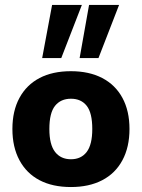

<svg xmlns="http://www.w3.org/2000/svg" viewBox="-20 -743 572 774"><path d="M266 11Q192 11 139.5 -16.5Q87 -44 58.5 -97Q30 -150 30 -223Q30 -296 58.5 -348.5Q87 -401 139.5 -428.5Q192 -456 266 -456Q339 -456 392 -428.5Q445 -401 473.5 -348.5Q502 -296 502 -223Q502 -150 473.5 -97Q445 -44 392 -16.5Q339 11 266 11ZM266 -101Q307 -101 329.5 -130.5Q352 -160 352 -223Q352 -288 329.5 -316.5Q307 -345 266 -345Q225 -345 202 -316.5Q179 -288 179 -223Q179 -160 202 -130.5Q225 -101 266 -101ZM301 -509 339 -723H460L377 -509ZM150 -509 190 -723H310L227 -509Z"/></svg>

Font: Nunito Sans 12pt ExtraLight
Style: Weight 830 Width 84 Optical size 12.0 YTLC 445
Weight: 830
Width: 4
Designer: Vernon Adams
Foundry: Vernon Adams
Version: Version 3.101;gftools[0.9.27]